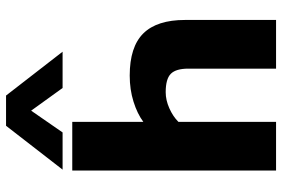

<svg xmlns="http://www.w3.org/2000/svg" viewBox="-169 -764 933 635"><g transform="rotate(-90 297.5 -446.5)"><path d="M54 -706 199 -893H299L444 -706H324L249 -810L177 -706ZM51 0V-674H212V-439Q239 -459 279 -471.5Q319 -484 365 -484Q460 -484 504.5 -439Q549 -394 549 -301V0H388V-290Q388 -331 371 -348Q354 -365 310 -365Q284 -365 257 -353Q230 -341 212 -323V0Z"/></g></svg>

Font: Kanit SemiBold
Style: Regular
Weight: 600
Designer: Katatrad Team
Foundry: CadsonDemak
Version: Version 2.000; ttfautohint (v1.8.3)